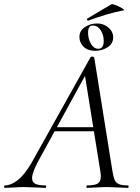

<svg xmlns="http://www.w3.org/2000/svg" viewBox="-58 -913 678 933"><path d="M-34 -12Q-5 -12 28 -37.5Q61 -63 96 -123L382 -635Q384 -638 389 -638Q398 -638 400 -633L488 -84Q493 -53 499 -39Q505 -25 519.5 -18.5Q534 -12 563 -12Q567 -12 567 -6Q567 0 563 0Q548 0 518 -2Q482 -4 462 -4Q441 -4 409 -2Q379 0 365 0Q362 0 362 -6Q362 -12 365 -12Q403 -12 417.5 -21.5Q432 -31 432 -56Q432 -68 429 -84L353 -557L378 -586L129 -132Q98 -74 98 -48Q98 -27 114 -19.5Q130 -12 163 -12Q167 -12 166.5 -6Q166 0 162 0Q151 0 117 -2Q79 -4 58 -4Q37 -4 9 -2Q-19 0 -34 0Q-38 0 -38 -6Q-38 -12 -34 -12ZM208 -295H423L425 -275H193ZM328 -733Q328 -764 354.5 -781.5Q381 -799 414 -799Q446 -799 469 -779Q492 -759 492 -731Q492 -701 465 -683.5Q438 -666 404 -666Q369 -666 348.5 -685.5Q328 -705 328 -733ZM446 -714Q446 -744 431 -766.5Q416 -789 394 -789Q381 -789 375.5 -780.5Q370 -772 370 -753Q370 -724 384 -700Q398 -676 420 -676Q446 -676 446 -714ZM370 -813Q366 -813 364.5 -817.5Q363 -822 367 -823Q406 -847 417 -853Q441 -868 483 -892Q487 -895 504.5 -888Q522 -881 536 -872.5Q550 -864 543 -863Q462 -847 372 -813Z"/></svg>

Font: Cormorant Garamond
Style: Italic
Weight: 400
Italic angle: -10°
Designer: Christian Thalmann (Catharsis Fonts)
Foundry: Catharsis Fonts
Version: Version 4.000